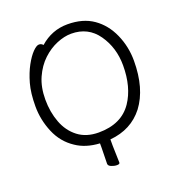

<svg xmlns="http://www.w3.org/2000/svg" viewBox="-155 -839 1054 1139"><g transform="rotate(-20 372.5 -270.0)"><path d="M404 16V56L407 163Q407 173 389.5 173Q372 173 354 165.5Q336 158 336 145L338 46V17Q250 12 190 -29Q120 -75 86.5 -155Q53 -235 53 -319.5Q53 -404 69.5 -462.5Q86 -521 110 -565Q134 -609 158 -633.5Q182 -658 197.5 -658Q213 -658 223 -646Q299 -713 397 -713Q495 -713 560 -667.5Q625 -622 660 -543Q695 -464 695 -375Q695 -200 616 -95Q539 4 404 16ZM354 -46Q498 -46 565 -145Q625 -234 625 -371Q625 -483 565.5 -568Q506 -653 399 -653Q356 -653 307.5 -633Q259 -613 217 -573.5Q175 -534 148.5 -475Q122 -416 122 -337.5Q122 -259 147 -192.5Q172 -126 224 -86Q276 -46 354 -46Z"/></g></svg>

Font: LXGW WenKai
Style: Regular
Weight: 400
Designer: LXGW / Fontworks Inc.
Foundry: LXGW / Fontworks Inc.
Version: Version 1.520; June 14, 2025